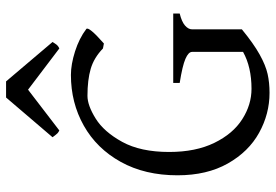

<svg xmlns="http://www.w3.org/2000/svg" viewBox="-156 -724 895 623"><g transform="rotate(-90 291.5 -412.5)"><path d="M445.8 -525.9Q415.5 -555.2 379.6 -565.7Q343.8 -576.2 292 -576.2Q261.2 -576.2 218.3 -549.6Q175.3 -522.9 142.6 -463.4Q109.9 -403.8 109.9 -311Q109.9 -225.1 139.4 -164.6Q168.9 -104 216.1 -74Q263.2 -43.9 314.9 -43.9Q385.3 -43.9 434.6 -71.3V-236.8Q434.6 -248.5 412.1 -258.3Q389.6 -268.1 334 -276.9V-297.9H559.1V-276.9Q532.7 -270.5 520.3 -259.8Q507.8 -249 507.8 -236.8V-75.2Q461.4 -37.1 426.3 -17.6Q391.1 2 363 8.3Q335 14.6 301.8 14.6Q233.4 14.6 172.1 -19.3Q110.8 -53.2 72.5 -120.8Q34.2 -188.5 34.2 -284.2Q34.2 -389.6 77.6 -468Q121.1 -546.4 195.3 -588.1Q269.5 -629.9 359.9 -629.9Q394 -629.9 436.3 -616.5Q478.5 -603 508.8 -580.1Q518.6 -572.8 461.9 -522.9ZM312 -769 179.7 -667.5Q173.8 -670.4 170.7 -673.3Q167.5 -676.3 163.8 -681.4Q160.2 -686.5 157.7 -689.5L286.6 -840.3H338.9L466.8 -689.5Q465.3 -687.5 461.7 -681.6Q458 -675.8 454.6 -672.9Q451.2 -669.9 445.8 -667.5Z"/></g></svg>

Font: David Libre
Style: Regular
Weight: 400
Version: Version 1.000